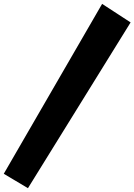

<svg xmlns="http://www.w3.org/2000/svg" viewBox="-50 -904 701 1001"><path d="M630.9 -787.1 95.7 77.1 -30.3 2 482.4 -883.8Z"/></svg>

Font: Fontdiner Swanky
Style: Regular
Weight: 400
Designer: Font Diner, Inc
Foundry: Font Diner, Inc
Version: Version 1.001